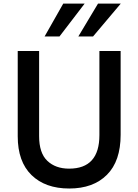

<svg xmlns="http://www.w3.org/2000/svg" viewBox="-20 -1038 788 1095"><path d="M81.1 -260.7V-747.1H203.1V-261.7Q203.1 -165 250 -120.6Q296.9 -76.2 374 -76.2Q546.9 -76.2 546.9 -267.6V-747.1H668V-269.5Q668 -119.1 589.8 -41Q511.7 37.1 375 37.1Q238.3 37.1 159.7 -39.6Q81.1 -116.2 81.1 -260.7ZM234.4 -830.1 340.8 -1017.6H462.9L319.3 -830.1ZM426.8 -830.1 539.1 -1017.6H668.9L510.7 -830.1Z"/></svg>

Font: GenEi M Gothic v2 Medium
Style: Regular
Weight: 500
Version: Version 2.0